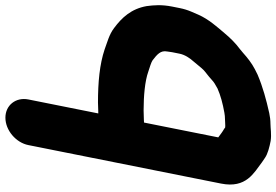

<svg xmlns="http://www.w3.org/2000/svg" viewBox="-180 -610 1047 728"><g transform="rotate(-90 344.0 -246.5)"><path d="M242.8 -224.4C244.6 -224.7 248.8 -225 253.9 -225C265 -225 275.7 -225.3 288.8 -226C343.6 -225.9 399.6 -221.2 435.9 -208.2C452.2 -202.8 470.8 -197.5 478.8 -192C501 -174.9 517.2 -161.5 512.3 -136.8C511.4 -127.9 510.9 -124.7 509.6 -118L504 -90C499.9 -69.5 487.6 -51.4 475 -37.3C465.1 -26.3 450.6 -6.7 441.7 1.7C432.8 10.1 421.7 17 404.7 32.5C395.5 41.2 388.7 44.9 372 54.2C345.9 65.8 314.9 74.1 280 80.3L267.7 82C250.3 82.4 228.7 84.6 223.9 83.2C222.9 82.2 221 80.6 219.3 79.6C207.5 73.1 199.8 66.8 186.6 57.1ZM261.2 -750C213.5 -750 166.7 -710 157.4 -663L11.4 68C-7.6 163.2 52.9 192.6 90.9 221.8C91.1 222 91.4 222.2 91.7 222.4L109.3 234.4C124.3 244.7 149.7 251.2 172.9 255.7C198.9 259.5 220.7 255 238.1 255C251.2 255 265.5 253.3 278.6 250.4C329.6 239.1 378 225.8 423.2 206.7C423.6 206.5 424.5 206.1 425 205.9L445.2 195.8C467.9 184.1 489.2 167.2 506.9 151.2L521.1 139.4C543.1 123.3 563.9 102.4 582.1 80.4C603.6 54.9 634.7 21 652.2 -19.3L663.5 -45.5C669.4 -59.5 673.7 -73.5 676.6 -88L682.6 -118C690.5 -158 688 -186.8 684.4 -214.3C674.1 -273 640.4 -308.8 601.2 -337.9C576.5 -356.9 546.8 -363.7 520.5 -373.7C463.8 -392.8 395.1 -399 319 -399C306.1 -398.3 297.7 -398 288.5 -398C284.6 -398 281.5 -397.9 277.4 -397.8L330.4 -663C339.7 -710 309 -750 261.2 -750Z"/></g></svg>

Font: Smoothie
Style: BdIt
Weight: 700
Foundry: Cannot Into Space Fonts
Version: Version 0.8